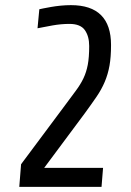

<svg xmlns="http://www.w3.org/2000/svg" viewBox="-20 -727 510 747"><path d="M412 -552Q412 -505 406 -471.5Q400 -438 387.5 -408.5Q375 -379 355.5 -350.5Q336 -322 309 -285L152 -74H381L375 0H55L62 -88L232 -316Q257 -350 275 -374Q293 -398 304.5 -422Q316 -446 321.5 -475Q327 -504 327 -548Q327 -586 310 -610Q293 -634 250 -634Q218 -634 184 -628Q150 -622 126 -617L133 -691Q137 -692 149.5 -694.5Q162 -697 179 -700Q196 -703 216 -705Q236 -707 256 -707Q412 -707 412 -552Z"/></svg>

Font: Share
Style: Italic
Weight: 400
Version: Version 1.002